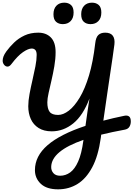

<svg xmlns="http://www.w3.org/2000/svg" viewBox="-21 -1093 1001 1440"><path d="M415 327Q329 327 285 285.5Q241 244 241 183Q241 78 335.5 -4Q430 -86 620 -149Q628 -207 635 -255Q642 -303 650 -354Q602 -227 528.5 -167.5Q455 -108 367 -108Q308 -108 268.5 -133Q229 -158 210 -200.5Q191 -243 191 -296Q191 -337 200.5 -388Q210 -439 222.5 -492.5Q235 -546 244.5 -595Q254 -644 254 -681Q254 -707 244 -718Q234 -729 217 -729Q191 -729 151.5 -702Q112 -675 65 -613Q50 -593 35 -593.5Q20 -594 9.5 -607.5Q-1 -621 -1 -638Q-1 -652 5 -669Q11 -686 27 -708Q51 -741 84.5 -773.5Q118 -806 163 -827Q208 -848 266 -848Q325 -848 360.5 -812Q396 -776 396 -702Q396 -651 386.5 -596Q377 -541 365 -489.5Q353 -438 343.5 -395.5Q334 -353 334 -326Q334 -277 351.5 -254Q369 -231 415 -231Q453 -231 495 -263Q537 -295 576.5 -360.5Q616 -426 646.5 -527Q677 -628 693 -767Q698 -813 716.5 -830.5Q735 -848 768 -848Q808 -848 825 -825Q842 -802 837 -759Q831 -714 823.5 -662Q816 -610 806 -544.5Q796 -479 783.5 -392Q771 -305 754 -188Q825 -207 908 -224Q932 -230 946 -220.5Q960 -211 960 -182Q960 -160 950 -143Q940 -126 917 -121Q819 -103 738 -83Q737 -71 735 -59Q716 77 670.5 162Q625 247 560 287Q495 327 415 327ZM363 158Q362 185 379 205Q396 225 430 225Q471 225 505.5 200Q540 175 565.5 117.5Q591 60 604 -37L605 -44Q366 39 363 158ZM658 -912Q627 -912 607.5 -929.5Q588 -947 588 -986Q588 -1027 610 -1050Q632 -1073 669 -1073Q700 -1073 719.5 -1055.5Q739 -1038 739 -999Q739 -958 717 -935Q695 -912 658 -912ZM450 -912Q419 -912 399.5 -929.5Q380 -947 380 -986Q380 -1027 402 -1050Q424 -1073 461 -1073Q492 -1073 511.5 -1055.5Q531 -1038 531 -999Q531 -958 509 -935Q487 -912 450 -912Z"/></svg>

Font: Pacifico
Style: Regular
Weight: 400
Designer: Vernon Adams
Foundry: Vernon Adams
Version: Version 3.010; ttfautohint (v1.8.4.7-5d5b)